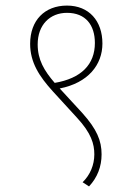

<svg xmlns="http://www.w3.org/2000/svg" viewBox="-20 -652 484 688"><path d="M344 -99C344 -148 327 -189 275 -247L194 -335C296 -355 347 -420 347 -496C347 -577 299 -632 220 -632C140 -632 88 -579 88 -495C88 -428 121 -378 169 -325L256 -230C307 -175 318 -136 318 -99C318 -61 303 -25 276 1L299 16C329 -16 344 -55 344 -99ZM115 -493C115 -563 159 -606 220 -606C287 -606 320 -562 320 -498C320 -421 271 -371 176 -355C138 -399 115 -438 115 -493Z"/></svg>

Font: Noto Sans Devanagari Condensed Thin
Style: Regular
Weight: 100
Width: 3
Designer: Jelle Bosma - Monotype Design Team
Foundry: Monotype Imaging Inc.
Version: Version 2.004